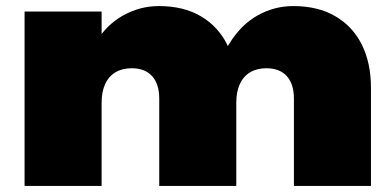

<svg xmlns="http://www.w3.org/2000/svg" viewBox="-20 -613 1284 633"><path d="M61 -575H315V-501Q346 -540 386 -562Q441 -593 504 -593Q585 -593 642 -559.5Q699 -526 729 -466Q730 -463 731 -461Q734 -465 736 -469Q774 -531 829 -562Q884 -593 947 -593Q1028 -593 1085.5 -559.5Q1143 -526 1173 -465.5Q1203 -405 1203 -324V0H949V-288Q949 -336 925.5 -362Q902 -388 858 -388Q827 -388 804.5 -374.5Q782 -361 770.5 -335.5Q759 -310 759 -274V0H505V-288Q505 -336 481.5 -362Q458 -388 414 -388Q383 -388 360.5 -374.5Q338 -361 326.5 -335.5Q315 -310 315 -274V0H61Z"/></svg>

Font: Bounded
Style: Regular
Weight: 900
Designer: Vlad Churkin
Version: Version 1.0